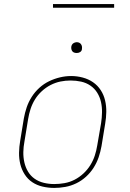

<svg xmlns="http://www.w3.org/2000/svg" viewBox="-20 -914 640 942"><path d="M246 8Q217 8 189 1.5Q161 -5 138.5 -20Q116 -35 101 -58.5Q86 -82 79.5 -109Q73 -136 73.5 -165Q74 -194 79 -223L97 -333Q102 -361 111 -387.5Q120 -414 135.5 -438.5Q151 -463 173 -483Q195 -503 221 -515.5Q247 -528 274.5 -534.5Q302 -541 329 -541Q358 -541 386 -533.5Q414 -526 436.5 -510.5Q459 -495 474 -472Q489 -449 495.5 -421.5Q502 -394 501.5 -365Q501 -336 496 -307L478 -197Q473 -169 464 -142.5Q455 -116 439.5 -91.5Q424 -67 402 -47Q380 -27 354 -14.5Q328 -2 300.5 3Q273 8 246 8ZM246 -11Q271 -11 296.5 -15.5Q322 -20 345.5 -32Q369 -44 389 -62.5Q409 -81 423 -103.5Q437 -126 445 -150.5Q453 -175 457 -200L476 -310Q480 -336 480.5 -362.5Q481 -389 475.5 -413.5Q470 -438 457 -459Q444 -480 423.5 -494Q403 -508 378 -513.5Q353 -519 326 -519Q301 -519 276.5 -514Q252 -509 228.5 -497Q205 -485 185 -466.5Q165 -448 151.5 -426Q138 -404 130 -379.5Q122 -355 118 -330L100 -220Q95 -194 94.5 -168Q94 -142 99.5 -117.5Q105 -93 117.5 -72Q130 -51 150 -37Q170 -23 195 -17Q220 -11 246 -11ZM356 -654Q350 -654 344 -656Q338 -658 334.5 -663Q331 -668 330 -674Q329 -680 330 -686Q331 -691 333.5 -695Q336 -699 339.5 -701.5Q343 -704 347.5 -705.5Q352 -707 356 -707Q363 -707 368.5 -704.5Q374 -702 377.5 -697Q381 -692 382 -686Q383 -680 382 -674Q382 -669 379.5 -665Q377 -661 373 -658.5Q369 -656 365 -655Q361 -654 356 -654ZM240 -876V-894H540V-876Z"/></svg>

Font: Iosevka Curly Slab ThExObl
Style: Regular
Weight: 100
Width: 7
Italic angle: -9°
Monospace: yes
Designer: Belleve Invis
Foundry: Belleve Invis
Version: Version 11.1.0; ttfautohint (v1.8.3)